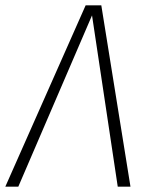

<svg xmlns="http://www.w3.org/2000/svg" viewBox="-37 -704 569 724"><path d="M345 -684 455 0H407L310 -646L32 0H-17L286 -684Z"/></svg>

Font: Fira Sans Condensed ExtraLight
Style: Italic
Weight: 275
Width: 3
Italic angle: -8°
Designer: Carrois Corporate & Edenspiekermann AG
Foundry: Carrois Corporate GbR & Edenspiekermann AG
Version: Version 4.203